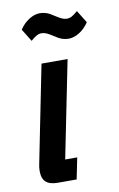

<svg xmlns="http://www.w3.org/2000/svg" viewBox="-85 -787 515 834"><g transform="rotate(-10 173.0 -369.5)"><path d="M102 0Q66 0 49 -15Q32 -30 32 -64Q32 -80 36 -97L121 -522H236L150 -94H203L184 0ZM256 -608Q241 -608 227 -613Q213 -618 194 -631Q177 -642 166 -647Q155 -652 144 -652Q133 -652 122.5 -646.5Q112 -641 96 -627L62 -682Q79 -708 103.5 -723.5Q128 -739 152 -739Q167 -739 181 -734Q195 -729 214 -716Q231 -705 242 -700Q253 -695 264 -695Q275 -695 285.5 -700.5Q296 -706 312 -720L346 -665Q329 -639 304.5 -623.5Q280 -608 256 -608Z"/></g></svg>

Font: IBM Plex Sans Condensed SemiBold
Style: Italic
Weight: 600
Width: 3
Italic angle: -11°
Designer: Mike Abbink, Paul van der Laan, Pieter van Rosmalen
Foundry: Bold Monday
Version: Version 1.3